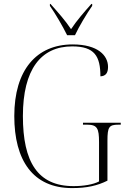

<svg xmlns="http://www.w3.org/2000/svg" viewBox="-20 -951 647 981"><path d="M323 -771H363C384 -816 423 -881 451 -921V-931H447C407 -886 373 -847 343 -802C313 -847 278 -886 238 -931H235V-921C263 -881 301 -816 323 -771ZM348 10C423 10 477 -2 529 -28V-232C529 -302 537 -314 585 -314H597V-324H404V-314H425C477 -314 486 -295 486 -225V-24C456 -8 406 0 356 0C172 0 97 -124 97 -358C97 -596 189 -714 349 -714C463 -714 493 -664 493 -561C519 -562 532 -577 532 -609C532 -667 481 -724 351 -724C166 -724 53 -593 53 -358C53 -132 148 10 348 10Z"/></svg>

Font: Noto Serif Display SemiCondensed ExtraLight
Style: Regular
Weight: 200
Width: 4
Designer: Monotype Design Team
Foundry: Monotype Imaging Inc.
Version: Version 2.009